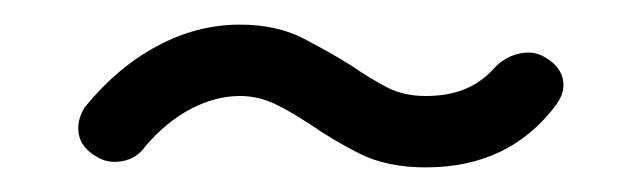

<svg xmlns="http://www.w3.org/2000/svg" viewBox="-20 -446 509 156"><path d="M326 -310Q294 -310 271.5 -321.5Q249 -333 232 -345Q212 -358 200 -363Q188 -368 175 -368Q155 -368 135 -357.5Q115 -347 98 -327Q91 -317 79 -315Q67 -313 58 -319Q46 -326 44 -337Q42 -348 49 -359Q75 -391 107.5 -408.5Q140 -426 175 -426Q205 -426 227 -414.5Q249 -403 265 -393Q281 -382 294.5 -375Q308 -368 326 -368Q344 -368 357.5 -373.5Q371 -379 381 -390Q389 -399 400 -402Q411 -405 420 -401Q434 -394 437 -383Q440 -372 432 -361Q394 -310 326 -310Z"/></svg>

Font: ComfortaaLight
Style: Regular
Weight: 300
Designer: Johan Aakerlund
Foundry: Johan Aakerlund
Version: Version 3.104; ttfautohint (v1.8.1.43-b0c9)